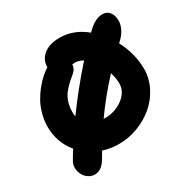

<svg xmlns="http://www.w3.org/2000/svg" viewBox="-178 -899 1121 1136"><g transform="rotate(-30 383.0 -331.0)"><path d="M151.9 71.8Q129.4 71.8 109.6 58.6Q89.8 45.4 79.3 25.1Q68.8 4.9 67.6 -19.8Q66.4 -44.4 81.1 -67.9Q97.7 -96.7 116.2 -125Q49.8 -205.6 49.8 -313Q49.8 -356 61.5 -397.9Q73.2 -439.9 91.3 -472.7Q109.4 -505.4 133.3 -534.9Q157.2 -564.5 179.9 -584.5Q202.6 -604.5 225.1 -619.1V-621.1Q225.1 -669.9 264.9 -701.9Q304.7 -733.9 374 -733.9Q469.7 -733.9 550.8 -667Q560.1 -676.3 564 -679.2Q615.2 -728 663.1 -728Q683.6 -728 699.5 -716.3Q715.3 -704.6 722.2 -684.3Q729 -664.1 727.8 -639.9Q726.6 -615.7 711.9 -587.9Q697.3 -560.1 670.9 -536.1Q669.4 -535.2 667 -532.5Q664.6 -529.8 663.1 -528.8Q715.8 -430.2 715.8 -323.2Q715.8 -261.2 687 -203.6Q658.2 -146 610.4 -104.5Q562.5 -63 498.5 -38.1Q434.6 -13.2 367.2 -13.2Q309.1 -13.2 258.8 -29.8Q252.9 -20.5 232.9 14.2Q199.7 71.8 151.9 71.8ZM220.2 -313Q220.2 -297.4 223.1 -284.2Q318.4 -416 433.1 -544.9Q404.8 -561 380.9 -561Q366.7 -561 361.8 -560.1Q358.9 -528.3 335 -508.8Q267.1 -455.1 243.7 -412.8Q220.2 -370.6 220.2 -313ZM545.9 -323.2Q545.9 -357.9 533.2 -399.9Q436 -294.9 360.8 -188Q362.8 -187 367.2 -187Q439.9 -187 492.9 -226.8Q545.9 -266.6 545.9 -323.2Z"/></g></svg>

Font: Shantell Sans Irregular Bouncy
Style: Regular
Weight: 800
Designer: Stephen Nixon, Anya Danilova, Shantell Martin
Foundry: Arrow Type
Version: Version 1.006;[9816181b4]